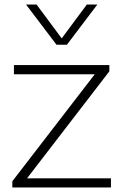

<svg xmlns="http://www.w3.org/2000/svg" viewBox="-20 -828 542 848"><path d="M34.5 0V-27.5L398.5 -500H41.5V-540.5H463V-513L99.5 -40.5H470V0ZM229.5 -630.5 95 -808H141.5L252.5 -658.5L363.5 -808H410L275.5 -630.5Z"/></svg>

Font: Encode Sans Expanded ExtraLight
Style: Regular
Weight: 200
Width: 7
Designer: Multiple Designers
Foundry: Impallari Type
Version: Version 3.000; ttfautohint (v1.8.3) -l 8 -r 50 -G 200 -x 14 